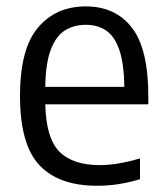

<svg xmlns="http://www.w3.org/2000/svg" viewBox="-20 -571 519 600"><path d="M283.5 9.5Q163.5 9.5 103 -55Q42.5 -119.5 42.5 -271.5Q42.5 -418 98.5 -484.5Q154.5 -551 248 -551Q340.5 -551 392 -484.8Q443.5 -418.5 443.5 -270V-245H121.5Q124 -138.5 165.8 -96.8Q207.5 -55 292.5 -55Q346.5 -55 417.5 -76V-11Q380.5 0 348.2 4.8Q316 9.5 283.5 9.5ZM248 -493.5Q211 -493.5 183 -476Q155 -458.5 138.8 -416Q122.5 -373.5 121.5 -299.5H368.5Q367.5 -373.5 352.5 -416Q337.5 -458.5 311 -476Q284.5 -493.5 248 -493.5Z"/></svg>

Font: Encode Sans SmCnd
Style: Regular
Weight: 400
Width: 4
Designer: Multiple Designers
Foundry: Impallari Type
Version: Version 3.002; ttfautohint (v1.8.3) -l 8 -r 50 -G 200 -x 14 